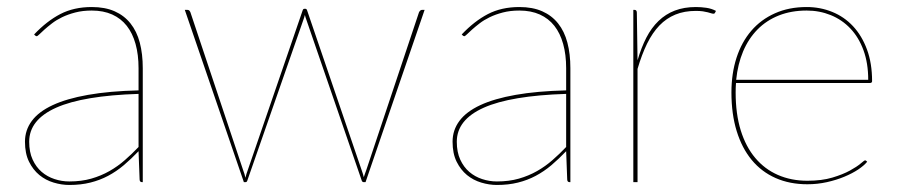

<svg xmlns="http://www.w3.org/2000/svg" viewBox="-20 -518 2554 546"><path d="M374 -251Q216.5 -246 139.8 -211.8Q63 -177.5 63 -115Q63 -85.5 72.8 -64.2Q82.5 -43 98.5 -29.2Q114.5 -15.5 135 -8.8Q155.5 -2 177 -2Q211.5 -2 239.5 -10Q267.5 -18 291.2 -31.5Q315 -45 335.2 -62.8Q355.5 -80.5 374 -100ZM77 -420Q113 -458 151.5 -478Q190 -498 241 -498Q278.5 -498 305.8 -486Q333 -474 351 -451.5Q369 -429 377.5 -396.8Q386 -364.5 386 -324V0H384Q377 0 377 -8L374 -88Q353 -66 332 -48.2Q311 -30.5 287.5 -18Q264 -5.5 237 1.2Q210 8 177 8Q155 8 132.5 1.2Q110 -5.5 92 -20.2Q74 -35 62.5 -58.2Q51 -81.5 51 -115Q51 -148 70.5 -174.2Q90 -200.5 129.8 -219Q169.5 -237.5 230.2 -248.2Q291 -259 374 -261V-324Q374 -362.5 365.5 -393Q357 -423.5 340.5 -444.5Q324 -465.5 299 -476.8Q274 -488 241 -488Q215 -488 194 -482.5Q173 -477 156.5 -469Q140 -461 127.8 -451.5Q115.5 -442 106.5 -434Q97.5 -426 92 -420.5Q86.5 -415 84 -415Q82 -415 79 -418Z M1187.5 -490 1019.5 0H1014.5Q1010 0 1008.5 -5L851.5 -461Q848.5 -469 847 -475.5Q845.5 -469 842.5 -461L683.5 -5Q682 0 678.5 0H673.5L505.5 -490H512.5Q516.5 -490 518.5 -487.8Q520.5 -485.5 521.5 -483L671.5 -34Q673.5 -28.5 675.2 -23.2Q677 -18 678 -12.5Q679 -18 680.8 -23.2Q682.5 -28.5 684.5 -34L840.5 -488Q842 -493 845.5 -493H848.5Q852 -493 853.5 -488L1008.5 -34Q1012.5 -23 1014.5 -14Q1016 -19 1017.8 -23.8Q1019.5 -28.5 1021.5 -34L1171.5 -483Q1175 -490 1180.5 -490Z M1590 -251Q1432.5 -246 1355.8 -211.8Q1279 -177.5 1279 -115Q1279 -85.5 1288.8 -64.2Q1298.5 -43 1314.5 -29.2Q1330.5 -15.5 1351 -8.8Q1371.5 -2 1393 -2Q1427.5 -2 1455.5 -10Q1483.5 -18 1507.2 -31.5Q1531 -45 1551.2 -62.8Q1571.5 -80.5 1590 -100ZM1293 -420Q1329 -458 1367.5 -478Q1406 -498 1457 -498Q1494.5 -498 1521.8 -486Q1549 -474 1567 -451.5Q1585 -429 1593.5 -396.8Q1602 -364.5 1602 -324V0H1600Q1593 0 1593 -8L1590 -88Q1569 -66 1548 -48.2Q1527 -30.5 1503.5 -18Q1480 -5.5 1453 1.2Q1426 8 1393 8Q1371 8 1348.5 1.2Q1326 -5.5 1308 -20.2Q1290 -35 1278.5 -58.2Q1267 -81.5 1267 -115Q1267 -148 1286.5 -174.2Q1306 -200.5 1345.8 -219Q1385.5 -237.5 1446.2 -248.2Q1507 -259 1590 -261V-324Q1590 -362.5 1581.5 -393Q1573 -423.5 1556.5 -444.5Q1540 -465.5 1515 -476.8Q1490 -488 1457 -488Q1431 -488 1410 -482.5Q1389 -477 1372.5 -469Q1356 -461 1343.8 -451.5Q1331.5 -442 1322.5 -434Q1313.5 -426 1308 -420.5Q1302.5 -415 1300 -415Q1298 -415 1295 -418Z M1793 -346.5Q1803.5 -382.5 1818 -410.8Q1832.5 -439 1852.8 -458.5Q1873 -478 1899.2 -488Q1925.5 -498 1959 -498Q1973.5 -498 1988.8 -495.8Q2004 -493.5 2016 -487L2014 -483Q2013 -481.5 2012.2 -480.2Q2011.5 -479 2009 -479Q2006.5 -479 2002.5 -480.2Q1998.5 -481.5 1992.8 -483Q1987 -484.5 1978.8 -485.8Q1970.5 -487 1959 -487Q1926 -487 1900.5 -476.5Q1875 -466 1855.2 -445.5Q1835.5 -425 1820.2 -394Q1805 -363 1793 -322V0H1781V-490H1784Q1791 -490 1791 -482Z M2449 -291Q2449 -338.5 2435.5 -375.2Q2422 -412 2398.2 -437Q2374.5 -462 2342.5 -475Q2310.5 -488 2274 -488Q2230 -488 2194.8 -474Q2159.5 -460 2134 -434Q2108.5 -408 2093.2 -371.8Q2078 -335.5 2073.5 -291ZM2446 -58Q2437.5 -47.5 2420.8 -36.2Q2404 -25 2381.2 -15.5Q2358.5 -6 2331.5 0Q2304.5 6 2276 6Q2225.5 6 2185.5 -11.8Q2145.5 -29.5 2117.8 -63Q2090 -96.5 2075 -145Q2060 -193.5 2060 -255Q2060 -309 2074.5 -353.8Q2089 -398.5 2116.5 -430.5Q2144 -462.5 2183.8 -480.2Q2223.5 -498 2274 -498Q2312.5 -498 2346.5 -484.2Q2380.5 -470.5 2405.8 -443.5Q2431 -416.5 2445.5 -377.2Q2460 -338 2460 -287Q2460 -284.5 2458.2 -283.2Q2456.5 -282 2454 -282H2073Q2072.5 -275 2072.2 -268.5Q2072 -262 2072 -255Q2072 -194 2086.5 -147.2Q2101 -100.5 2127.8 -68.8Q2154.5 -37 2192.2 -20.5Q2230 -4 2276 -4Q2317 -4 2347 -13Q2377 -22 2397 -33Q2417 -44 2427.5 -53Q2438 -62 2440 -62Q2442 -62 2444 -60Z"/></svg>

Font: Lato 2
Style: Regular
Weight: 100
Designer: Lukasz Dziedzic with Adam Twardoch and Botio Nikoltchev
Foundry: tyPoland Lukasz Dziedzic
Version: Version 2.015; 2015-08-06; http://www.latofonts.com/